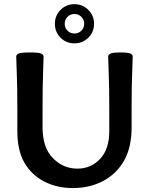

<svg xmlns="http://www.w3.org/2000/svg" viewBox="-20 -910 726 936"><path d="M621.6 -378.9V-289.1Q621.6 -192.4 585.4 -127.9Q549.3 -63.5 483.9 -28.3Q418.5 6.8 335.4 6.8Q257.3 6.8 195.6 -25.1Q133.8 -57.1 99.1 -116.7Q64.5 -176.3 64.5 -272V-378.9Q64.5 -490.2 61.8 -551.8Q59.1 -613.3 59.1 -633.8Q59.1 -643.6 70.6 -648.9Q82 -654.3 126 -654.3Q169.9 -654.3 181.2 -648.9Q192.4 -643.6 192.4 -633.8Q192.4 -613.3 189.9 -551.8Q187.5 -490.2 187.5 -378.9V-289.1Q187.5 -190.4 237.8 -139.2Q288.1 -87.9 356.9 -87.9Q423.3 -87.9 468 -135.3Q512.7 -182.6 512.7 -271V-378.9Q512.7 -490.2 510 -551.8Q507.3 -613.3 507.3 -633.8Q507.3 -643.6 519 -648.9Q530.8 -654.3 567.4 -654.3Q604.5 -654.3 615.7 -648.9Q627 -643.6 627 -633.8Q627 -613.3 624.3 -551.8Q621.6 -490.2 621.6 -378.9ZM342.8 -698.7Q302.7 -698.7 275.1 -726.3Q247.6 -753.9 247.6 -793.9Q247.6 -834 275.1 -861.8Q302.7 -889.6 342.8 -889.6Q382.8 -889.6 410.6 -861.8Q438.5 -834 438.5 -793.9Q438.5 -753.9 410.6 -726.3Q382.8 -698.7 342.8 -698.7ZM342.8 -746.6Q362.8 -746.6 376.7 -760.5Q390.6 -774.4 390.6 -793.9Q390.6 -814 376.7 -827.9Q362.8 -841.8 342.8 -841.8Q322.8 -841.8 309.1 -827.9Q295.4 -814 295.4 -793.9Q295.4 -774.4 309.1 -760.5Q322.8 -746.6 342.8 -746.6Z"/></svg>

Font: Bainsley
Style: Bold
Weight: 700
Designer: Paul James MIller
Foundry: High-Logic / Made with FontCreator
Version: Version 1.411;March 28, 2021;FontCreator 13.0.0.2683 64-bit